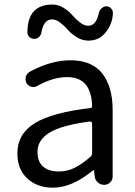

<svg xmlns="http://www.w3.org/2000/svg" viewBox="-20 -826 603 858"><path d="M216.8 12.7Q146.5 12.7 102.1 -28.3Q57.6 -69.3 57.6 -140.6Q57.6 -227.5 135.3 -275.4Q212.9 -323.2 381.8 -342.8Q392.6 -343.8 391.6 -353.5Q387.7 -481.4 280.3 -481.4Q216.8 -481.4 147.5 -442.4Q134.8 -434.6 120.6 -438Q106.4 -441.4 98.6 -454.1Q91.8 -467.8 95.2 -482.4Q98.6 -497.1 112.3 -504.9Q207 -556.6 294.9 -556.6Q390.6 -556.6 437 -497.6Q483.4 -438.5 483.4 -334V-37.1Q483.4 -21.5 472.2 -10.7Q460.9 0 445.3 0Q429.7 0 417.5 -10.7Q405.3 -21.5 403.3 -37.1L400.4 -63.5Q400.4 -65.4 398.9 -65.4Q397.5 -65.4 395.5 -64.5Q301.8 12.7 216.8 12.7ZM243.2 -59.6Q279.3 -59.6 312.5 -75.7Q345.7 -91.8 384.8 -126Q391.6 -131.8 391.6 -141.6V-274.4Q391.6 -278.3 388.7 -280.8Q385.7 -283.2 382.8 -283.2Q254.9 -266.6 201.2 -233.4Q147.5 -200.2 147.5 -147.5Q147.5 -102.5 173.3 -81.1Q199.2 -59.6 243.2 -59.6ZM374 -644.5Q347.7 -644.5 323.2 -659.7Q298.8 -674.8 283.7 -692.4Q268.6 -710 249.5 -724.6Q230.5 -739.3 212.9 -739.3Q174.8 -739.3 165 -680.7Q163.1 -668 153.3 -659.7Q143.6 -651.4 130.9 -652.3Q118.2 -653.3 109.4 -662.1Q102.5 -670.9 102.5 -680.7Q102.5 -805.7 213.9 -805.7Q240.2 -805.7 264.2 -791Q288.1 -776.4 303.2 -758.3Q318.4 -740.2 337.4 -725.6Q356.4 -710.9 374 -710.9Q410.2 -710.9 421.9 -768.6Q424.8 -781.2 434.6 -789.6Q444.3 -797.9 456.1 -797.9Q469.7 -796.9 477.5 -787.1Q484.4 -779.3 484.4 -769.5Q484.4 -719.7 449.2 -677.7Q421.9 -644.5 374 -644.5Z"/></svg>

Font: Gen Jyuu GothicX Regular
Style: Regular
Weight: 400
Designer: [Source Han Sans]
Ryoko NISHIZUKA  (kana & ideographs); Paul D. Hunt (Latin, Greek & Cyrillic); Wenlong ZHANG  (bopomofo
Version: Version 1.002.20150607